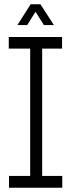

<svg xmlns="http://www.w3.org/2000/svg" viewBox="-20 -877 332 897"><path d="M121 0V-650L169 -704H177V-55L129 0ZM22 0V-55H121V0ZM129 0 177 -55H271V0ZM21 -650V-704H169L121 -650ZM177 -650V-704H270V-650ZM185 -760 127 -852 169 -857 231 -761V-760ZM62 -760V-761L123 -857H168L107 -760Z"/></svg>

Font: Foldit Light
Style: Regular
Weight: 300
Version: Version 1.003